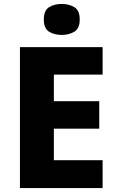

<svg xmlns="http://www.w3.org/2000/svg" viewBox="-20 -953 590 973"><path d="M500 0H81V-714H500V-575H253V-440H483V-301H253V-141H500ZM293 -933Q330 -933 357 -916.5Q384 -900 384 -854Q384 -809 357 -792.5Q330 -776 293 -776Q255 -776 228.5 -792.5Q202 -809 202 -854Q202 -900 228.5 -916.5Q255 -933 293 -933Z"/></svg>

Font: Noto Sans Lao Looped ExtraBold
Style: Regular
Weight: 800
Designer: Mark Frömberg, Ben Mitchell
Foundry: The Fontpad Ltd
Version: Version 1.002; ttfautohint (v1.8.4.7-5d5b)